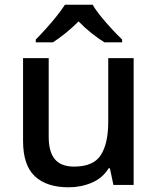

<svg xmlns="http://www.w3.org/2000/svg" viewBox="-20 -786 671 816"><path d="M548 -539V0H462L447 -71H442Q416 -29 370 -9.5Q324 10 272 10Q178 10 128 -37Q78 -84 78 -187V-539H187V-203Q187 -141 213 -109.5Q239 -78 295 -78Q377 -78 408.5 -127Q440 -176 440 -268V-539ZM374 -766Q386 -744 408.5 -716.5Q431 -689 455.5 -662.5Q480 -636 499 -618V-606H424Q398 -622 369 -645Q340 -668 314 -695Q287 -668 259 -645.5Q231 -623 205 -606H132V-618Q151 -637 174.5 -663Q198 -689 220 -716.5Q242 -744 256 -766Z"/></svg>

Font: Noto Sans Nag Mundari Medium
Style: Regular
Weight: 500
Version: Version 1.000